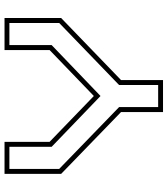

<svg xmlns="http://www.w3.org/2000/svg" viewBox="34 -774 740 848"><g transform="rotate(-90 404.0 -350.0)"><path d="M333 0V-185.5L60 -450V-700H201.5V-501L404 -305.5L607 -501V-700H748.5V-450L474.5 -185.5V0ZM355 -21.5H452.5V-194L726.5 -458.5V-678.5H629V-492L404.5 -276.5H403.5L179.5 -492V-678.5H82V-458.5L355 -194Z"/></g></svg>

Font: Tourney Expanded ExtraLight
Style: Regular
Weight: 200
Width: 7
Designer: Tyler Finck
Foundry: Etcetera Type Co
Version: Version 1.010; ttfautohint (v1.8.3)